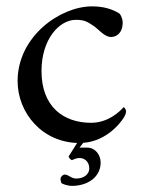

<svg xmlns="http://www.w3.org/2000/svg" viewBox="-20 -448 448 612"><path d="M371.1 -377C371.1 -386.7 365.2 -400.4 361.3 -404.3C337.9 -419.9 307.6 -427.7 273.4 -427.7C171.9 -427.7 36.1 -332 36.1 -189.5C36.1 -87.9 115.2 7.8 233.4 7.8C309.6 7.8 358.4 -46.9 376 -75.2C378.9 -80.1 381.8 -87.9 381.8 -92.8C381.8 -100.6 375 -106.4 374 -106.4C361.3 -91.8 324.2 -56.6 270.5 -56.6C182.6 -56.6 112.3 -107.4 112.3 -221.7C112.3 -324.2 169.9 -384.8 221.7 -384.8C247.1 -384.8 256.8 -379.9 277.3 -366.2C293.9 -355.5 312.5 -330.1 334 -330.1C350.6 -330.1 371.1 -341.8 371.1 -377ZM233.4 22.5 251 0H230.5C222.7 13.7 208 35.2 199.2 49.8C197.3 53.7 207 62.5 209 62.5C218.8 58.6 223.6 55.7 234.4 55.7C247.1 55.7 264.6 65.4 264.6 88.9C264.6 105.5 250 121.1 222.7 121.1C207 121.1 198.2 108.4 186.5 108.4C180.7 108.4 172.9 115.2 172.9 122.1C172.9 127.9 174.8 130.9 175.8 135.7C181.6 139.6 197.3 144.5 209 144.5C259.8 144.5 300.8 116.2 300.8 70.3C300.8 44.9 283.2 22.5 257.8 22.5Z"/></svg>

Font: Crimson
Style: Roman
Weight: 400
Version: Version 0.2